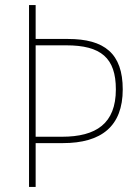

<svg xmlns="http://www.w3.org/2000/svg" viewBox="-20 -734 548 754"><path d="M462 -383C462 -524 390 -581 247 -581H120V-714H94V0H120V-172H227C378 -172 462 -238 462 -383ZM223 -197H120V-556H240C377 -556 435 -506 435 -383C435 -249 358 -197 223 -197Z"/></svg>

Font: Noto Sans Ethiopic SemiCondensed Thin
Style: Regular
Weight: 100
Width: 4
Designer: Monotype Design Team
Foundry: Monotype Imaging Inc.
Version: Version 2.102